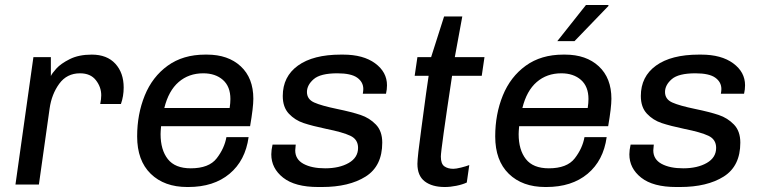

<svg xmlns="http://www.w3.org/2000/svg" viewBox="-20 -740 3057 770"><path d="M476 -389Q476 -354 465 -323H382Q386 -343 386 -358Q386 -391 364.5 -418.5Q343 -446 301 -446Q248 -446 217.5 -404Q187 -362 179 -305L136 0H42L114 -511H184V-435Q188 -445 206 -465Q224 -485 260 -503Q296 -521 348 -521Q409 -521 442.5 -484.5Q476 -448 476 -389Z M996 -344Q996 -309 983 -234H626Q624 -212 624 -202Q624 -139 653 -102Q682 -65 745 -65Q818 -65 849 -105Q880 -145 888 -190H977Q964 -96 900.5 -43Q837 10 735 10H731Q639 10 584.5 -43Q530 -96 530 -193Q530 -282 560.5 -357Q591 -432 652.5 -476.5Q714 -521 803 -521H810Q895 -521 945.5 -474Q996 -427 996 -344ZM639 -307H901Q904 -327 904 -343Q904 -393 874 -419.5Q844 -446 795 -446Q737 -446 696.5 -411Q656 -376 639 -307Z M1532 -398Q1532 -381 1528 -364H1435Q1437 -376 1437 -383Q1437 -411 1412.5 -428.5Q1388 -446 1333 -446Q1265 -446 1238 -422.5Q1211 -399 1211 -371Q1211 -342 1240 -329Q1269 -316 1332 -303Q1390 -291 1426 -279Q1462 -267 1487.5 -240.5Q1513 -214 1513 -168Q1513 -74 1446.5 -32Q1380 10 1271 10H1256Q1163 10 1115.5 -27.5Q1068 -65 1068 -121Q1068 -138 1073 -160H1166Q1164 -142 1164 -137Q1164 -101 1197 -83Q1230 -65 1284 -65Q1341 -65 1378.5 -86.5Q1416 -108 1416 -147Q1416 -181 1385 -195.5Q1354 -210 1289 -223Q1232 -235 1197.5 -246.5Q1163 -258 1138.5 -284Q1114 -310 1114 -355Q1114 -433 1175 -477Q1236 -521 1347 -521H1356Q1437 -521 1484.5 -486Q1532 -451 1532 -398Z M1834 -674 1804 -511H1923L1912 -436H1793Q1748 -139 1748 -112Q1748 -83 1762 -73Q1776 -63 1798 -63Q1809 -63 1829 -68Q1849 -73 1862 -78L1852 -8Q1835 0 1810.5 5Q1786 10 1764 10Q1713 10 1683.5 -12.5Q1654 -35 1654 -83Q1654 -110 1670 -226Q1686 -342 1689 -367L1699 -436H1643L1654 -511H1709L1761 -674Z M2432 -344Q2432 -309 2419 -234H2062Q2060 -212 2060 -202Q2060 -139 2089 -102Q2118 -65 2181 -65Q2254 -65 2285 -105Q2316 -145 2324 -190H2413Q2400 -96 2336.5 -43Q2273 10 2171 10H2167Q2075 10 2020.5 -43Q1966 -96 1966 -193Q1966 -282 1996.5 -357Q2027 -432 2088.5 -476.5Q2150 -521 2239 -521H2246Q2331 -521 2381.5 -474Q2432 -427 2432 -344ZM2075 -307H2337Q2340 -327 2340 -343Q2340 -393 2310 -419.5Q2280 -446 2231 -446Q2173 -446 2132.5 -411Q2092 -376 2075 -307ZM2420 -720V-716L2284 -575H2215L2330 -720Z M2968 -398Q2968 -381 2964 -364H2871Q2873 -376 2873 -383Q2873 -411 2848.5 -428.5Q2824 -446 2769 -446Q2701 -446 2674 -422.5Q2647 -399 2647 -371Q2647 -342 2676 -329Q2705 -316 2768 -303Q2826 -291 2862 -279Q2898 -267 2923.5 -240.5Q2949 -214 2949 -168Q2949 -74 2882.5 -32Q2816 10 2707 10H2692Q2599 10 2551.5 -27.5Q2504 -65 2504 -121Q2504 -138 2509 -160H2602Q2600 -142 2600 -137Q2600 -101 2633 -83Q2666 -65 2720 -65Q2777 -65 2814.5 -86.5Q2852 -108 2852 -147Q2852 -181 2821 -195.5Q2790 -210 2725 -223Q2668 -235 2633.5 -246.5Q2599 -258 2574.5 -284Q2550 -310 2550 -355Q2550 -433 2611 -477Q2672 -521 2783 -521H2792Q2873 -521 2920.5 -486Q2968 -451 2968 -398Z"/></svg>

Font: Chivo
Style: Italic
Weight: 400
Italic angle: -8.05°
Designer: Hector Gatti
Foundry: Omnibus-Type
Version: Version 1.007